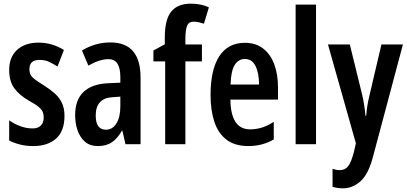

<svg xmlns="http://www.w3.org/2000/svg" viewBox="-20 -785 2217 1045"><path d="M331 -154Q331 -71 285 -30.5Q239 10 161 10Q123 10 90.5 2Q58 -6 30 -20V-130Q55 -112 88.5 -99Q122 -86 158 -86Q187 -86 202.5 -102Q218 -118 218 -146Q218 -161 213 -174.5Q208 -188 191 -202.5Q174 -217 139 -236Q85 -267 57.5 -305Q30 -343 30 -405Q30 -474 73 -513.5Q116 -553 190 -553Q263 -553 328 -513L293 -423Q269 -438 247 -448.5Q225 -459 194 -459Q140 -459 140 -408Q140 -392 145.5 -380Q151 -368 168 -354.5Q185 -341 218 -321Q249 -301 275 -279Q301 -257 316 -227Q331 -197 331 -154Z M581 -554Q745 -554 745 -363V0H663L646 -74H644Q620 -32 589.5 -11Q559 10 513 10Q469 10 442 -14Q415 -38 402 -76Q389 -114 389 -158Q389 -242 435 -285Q481 -328 568 -332L635 -335V-366Q635 -413 619.5 -438Q604 -463 570 -463Q523 -463 461 -428L426 -510Q498 -554 581 -554ZM594 -256Q547 -254 524 -228.5Q501 -203 501 -158Q501 -116 515.5 -97.5Q530 -79 557 -79Q592 -79 613.5 -113Q635 -147 635 -207V-259Z M1079 -451H989V0H879V-451H815V-510L877 -544V-581Q877 -679 912 -722Q947 -765 1018 -765Q1047 -765 1071.5 -760Q1096 -755 1117 -745L1090 -656Q1075 -661 1061.5 -664Q1048 -667 1033 -667Q1008 -667 999 -646.5Q990 -626 989 -580V-543H1079Z M1313 -552Q1372 -552 1412 -521Q1452 -490 1472.5 -435.5Q1493 -381 1493 -310V-243H1234Q1236 -81 1341 -81Q1374 -81 1405 -90.5Q1436 -100 1470 -122V-26Q1439 -8 1404.5 1Q1370 10 1332 10Q1258 10 1212.5 -25Q1167 -60 1146.5 -122.5Q1126 -185 1126 -268Q1126 -406 1173.5 -479Q1221 -552 1313 -552ZM1313 -464Q1278 -464 1257.5 -431.5Q1237 -399 1235 -325H1390Q1390 -386 1371 -425Q1352 -464 1313 -464Z M1700 0H1589V-760H1700Z M1765 -543H1884L1952 -266Q1964 -212 1969 -155H1973Q1975 -181 1979 -207Q1983 -233 1991 -266L2056 -543H2173L2008 76Q1983 166 1940.5 203Q1898 240 1847 240Q1832 240 1818 238Q1804 236 1790 232V134Q1811 141 1829 141Q1858 141 1875 119.5Q1892 98 1907 39L1917 -5Z"/></svg>

Font: Noto Sans Kannada ExtraCondensed SemiBold
Style: Regular
Weight: 600
Width: 2
Designer: Jelle Bosma - Monotype Design Team
Foundry: Monotype Imaging Inc.
Version: Version 2.005; ttfautohint (v1.8.4.7-5d5b)